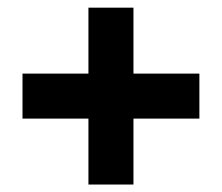

<svg xmlns="http://www.w3.org/2000/svg" viewBox="-20 -536 593 512"><path d="M511.7 -339.8Q453.1 -339.8 335.9 -339.8Q335.9 -398.4 335.9 -515.6Q295.9 -515.6 215.8 -515.6Q215.8 -457 215.8 -339.8Q157.2 -339.8 40 -339.8Q40 -299.8 40 -219.7Q98.6 -219.7 215.8 -219.7Q215.8 -161.1 215.8 -43.9Q255.9 -43.9 335.9 -43.9Q335.9 -102.5 335.9 -219.7Q394.5 -219.7 511.7 -219.7Q511.7 -259.8 511.7 -339.8Z"/></svg>

Font: Seiden_Sans_Regular
Style: Regular
Weight: 400
Designer: Kevin Beronilla
Version: Version 1.0